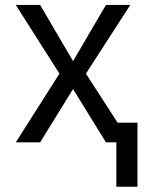

<svg xmlns="http://www.w3.org/2000/svg" viewBox="-20 -565 580 762"><path d="M139.2 -545.5 269.9 -322.4 400.6 -545.5H497.2L321 -272.7L497.2 0H400.6L269.9 -211.6L139.2 0H42.6L215.9 -272.7L42.6 -545.5ZM525.6 -78.1V176.1H441.8V-78.1Z"/></svg>

Font: Inter Alia
Style: Regular
Weight: 400
Designer: Rasmus Andersson (Latin, Greek, Cyrillic etc.) and Evan from Shavian.info (Shavian, old style figures)
Foundry: Shavian.info
Version: Version 0.001;git-37ab20767